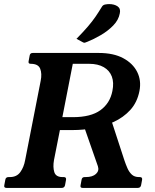

<svg xmlns="http://www.w3.org/2000/svg" viewBox="-34 -919 756 939"><path d="M648 -474Q637 -418 603 -381Q569 -344 521.5 -322.5Q474 -301 422.5 -292Q371 -283 325 -283H259L230 -136Q224 -102 231.5 -77.5Q239 -53 272 -53H278Q291 -53 289 -40L284 -13Q281 0 268 0H-2Q-16 0 -13 -13L-8 -40Q-6 -53 8 -53H14Q48 -53 65.5 -77.5Q83 -102 89 -136L165 -524Q172 -559 162.5 -583Q153 -607 116 -607Q103 -607 106 -620L111 -647Q113 -660 126 -660H449Q521 -660 568.5 -634.5Q616 -609 637 -567Q658 -525 648 -474ZM322 -346Q410 -346 457 -380Q504 -414 515.7 -474.1Q524 -515 513 -544.5Q502 -574 473.5 -590.5Q445 -607 401 -607H322L271 -346ZM510 -332 574 -136Q581 -115 589.4 -96Q597.8 -77 610.9 -65Q624 -53 646 -53H650Q663 -53 661 -40L656 -13Q653 0 640 0H370Q357 0 360 -13L365 -40Q367 -53 380 -53H385Q419 -53 435.5 -68.5Q452 -84 444.8 -105.8L377 -300ZM340 -729Q375 -765 396 -789.5Q417 -814 432.5 -836.5Q448 -859 465 -887Q470 -895 480.5 -897Q491 -899 500 -899Q525 -899 541 -888Q557 -877 552 -854Q546 -821 519.5 -794Q493 -767 458.5 -747Q424 -727 394 -715Q390 -714 386 -712Q382 -710 378 -710Q375 -710 370 -713Z"/></svg>

Font: Young Serif Light
Style: Italic
Weight: 300
Italic angle: -10.979°
Designer: Bastien Sozeau
Foundry: NBR — Bastien Sozeau
Version: Version 5.001